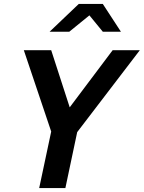

<svg xmlns="http://www.w3.org/2000/svg" viewBox="-20 -955 730 975"><path d="M179 0 240 -287 101 -700H240L334 -410L552 -700H690L372 -284L312 0ZM232 -794 380 -935H502L594 -794H502L434 -877L332 -794Z"/></svg>

Font: Red Hat Mono SemiBold
Style: Italic
Weight: 600
Italic angle: -12°
Monospace: yes
Designer: Pentagram, MCKL
Foundry: MCKL
Version: Version 1.030